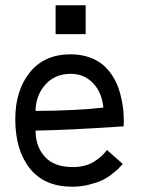

<svg xmlns="http://www.w3.org/2000/svg" viewBox="-20 -705 558 730"><path d="M191.4 -685.1H305.7V-575.2H191.4ZM115.2 -283.2Q271 -284.2 373 -295.9Q367.2 -354.5 333.3 -389.4Q299.3 -424.3 249 -424.3Q189 -424.3 152.3 -383.1Q115.7 -341.8 115.2 -283.2ZM248.5 -498.5Q286.6 -498.5 317.6 -487.8Q348.6 -477.1 369.1 -460.4Q389.6 -443.8 405.3 -420.2Q420.9 -396.5 429.2 -373.8Q437.5 -351.1 442.6 -325.2Q447.8 -299.3 449.2 -281.2Q450.7 -263.2 450.7 -245.6Q450.7 -228.5 450.2 -224.6Q231.9 -210 115.2 -208.5Q115.2 -147.9 150.6 -108.9Q186 -69.8 256.8 -69.8Q303.7 -69.8 335.9 -89.4Q368.2 -108.9 386.7 -134.8L446.8 -81.5Q436 -69.8 429.9 -63.5Q423.8 -57.1 404.5 -42.2Q385.3 -27.3 366.7 -18.8Q348.1 -10.3 317.9 -2.7Q287.6 4.9 254.9 4.9Q148.9 4.9 93.5 -64.5Q38.1 -133.8 38.1 -252Q38.1 -360.8 93.3 -429.7Q148.4 -498.5 248.5 -498.5Z"/></svg>

Font: FantasqueSansM Nerd Font
Style: Regular
Weight: 400
Monospace: yes
Designer: Jany Belluz
Version: Version 1.8.0 ; ttfautohint (v1.8.2);Nerd Fonts 3.4.0